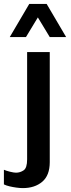

<svg xmlns="http://www.w3.org/2000/svg" viewBox="-69 -778 366 984"><path d="M48 186Q34 186 15.5 183.5Q-3 181 -20 177Q-37 173 -49 167V92Q-38 97 -18 102Q2 107 13 107Q34 107 52 95Q70 83 70 39V-511H186V53Q186 121 147.5 153.5Q109 186 48 186ZM-19 -588 81 -758H170L270 -588H186L91 -745H159L64 -588Z"/></svg>

Font: Chivo Medium
Style: Regular
Weight: 500
Designer: Hector Gatti
Foundry: Omnibus-Type
Version: Version 2.002